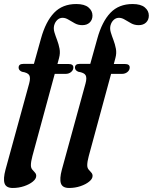

<svg xmlns="http://www.w3.org/2000/svg" viewBox="-41 -747 760 954"><path d="M51.5 -411Q51.5 -429.5 74.5 -429.5H127.5L162.5 -555Q186 -640 227.8 -683.5Q269.5 -727 338 -727Q378.5 -727 398.5 -710.2Q418.5 -693.5 418.5 -669.5Q418.5 -648.5 404.8 -635.2Q391 -622 368 -622Q347.5 -622 331 -631Q314.5 -640 299.5 -649.2Q284.5 -658.5 270 -658.5Q255 -658.5 243.8 -648Q232.5 -637.5 228 -620.5Q224 -604.5 229.5 -586.2Q235 -568 242.8 -547.8Q250.5 -527.5 254.8 -505.2Q259 -483 252.5 -459L244.5 -429H299.5Q323.5 -429 323.5 -412Q323.5 -398.5 312.2 -389.2Q301 -380 285.5 -380H231L120 28.5Q112.5 56.5 112.5 73.5Q112.5 87 119 95Q125.5 103 132.2 110Q139 117 139 127Q139 141.5 122.2 155.2Q105.5 169 78.8 178Q52 187 22.5 187Q-10.5 187 -18.2 164.5Q-26 142 -13.5 95.5L104 -332.5Q111.5 -360 104.5 -373Q97.5 -386 68 -390.5Q51.5 -397.5 51.5 -411ZM331.5 -411Q331.5 -429.5 354.5 -429.5H407.5L442.5 -555Q466 -640 507.8 -683.5Q549.5 -727 618 -727Q658.5 -727 678.5 -710.2Q698.5 -693.5 698.5 -669.5Q698.5 -648.5 684.8 -635.2Q671 -622 648 -622Q627.5 -622 611 -631Q594.5 -640 579.5 -649.2Q564.5 -658.5 550 -658.5Q535 -658.5 523.8 -648Q512.5 -637.5 508 -620.5Q504 -604.5 509.5 -586.2Q515 -568 522.8 -547.8Q530.5 -527.5 534.8 -505.2Q539 -483 532.5 -459L524.5 -429H579.5Q603.5 -429 603.5 -412Q603.5 -398.5 592.2 -389.2Q581 -380 565.5 -380H511L400 28.5Q392.5 56.5 392.5 73.5Q392.5 87 399 95Q405.5 103 412.2 110Q419 117 419 127Q419 141.5 402.2 155.2Q385.5 169 358.8 178Q332 187 302.5 187Q269.5 187 261.8 164.5Q254 142 266.5 95.5L384 -332.5Q391.5 -360 384.5 -373Q377.5 -386 348 -390.5Q331.5 -397.5 331.5 -411Z"/></svg>

Font: Fraunces 144pt S050 SemiBold
Style: Italic
Weight: 600
Italic angle: -16°
Version: Version 1.000; ttfautohint (v1.8.3)